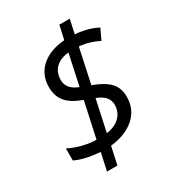

<svg xmlns="http://www.w3.org/2000/svg" viewBox="-194 -868 940 1037"><g transform="rotate(-30 275.5 -350.0)"><path d="M460 -240.2Q460 -161.1 404.8 -111.8Q349.6 -62.5 253.9 -51.8L230 58.1H165L189 -50.8Q93.8 -57.6 35.2 -85.9V-161.1Q77.6 -140.1 121.6 -129.6Q165.5 -119.1 202.1 -119.1L250 -339.8Q182.6 -363.8 151.9 -400.1Q121.1 -436.5 121.1 -492.2Q121.1 -569.8 174.1 -616.9Q227.1 -664.1 319.8 -671.9L338.9 -757.8H403.8L384.8 -670.9Q462.9 -665 522.9 -633.8L492.2 -567.9Q432.6 -598.6 371.1 -603L325.2 -388.2Q398.9 -360.8 428.7 -327.1Q460 -293 460 -240.2ZM195.8 -493.2Q195.8 -466.3 213.1 -445.1Q230.5 -423.8 265.1 -411.1L306.2 -603Q252.9 -597.7 224.4 -569.3Q195.8 -541 195.8 -493.2ZM381.8 -233.9Q381.8 -261.2 365.2 -281.5Q348.6 -301.8 310.1 -316.9L268.1 -122.1Q320.3 -128.9 351.1 -158.7Q381.8 -188.5 381.8 -233.9Z"/></g></svg>

Font: Open Sans Hebrew
Style: Italic
Weight: 400
Italic angle: -12°
Foundry: Ascender Corporation, Yanek Iontef
Version: Version 2.001;PS 002.001;hotconv 1.0.70;makeotf.lib2.5.58329